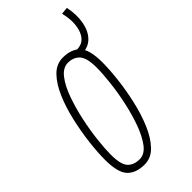

<svg xmlns="http://www.w3.org/2000/svg" viewBox="-218 -728 792 792"><g transform="rotate(-45 178.0 -332.0)"><path d="M120 10Q70 10 44 -17.5Q18 -45 18 -119Q18 -162 24.5 -217Q31 -272 44 -329Q57 -386 77.5 -434Q98 -482 126.5 -511.5Q155 -541 193 -541Q243 -541 269 -513.5Q295 -486 295 -412Q295 -369 288.5 -313.5Q282 -258 269 -201.5Q256 -145 235.5 -97Q215 -49 186.5 -19.5Q158 10 120 10ZM121 -20Q150 -20 172.5 -49.5Q195 -79 212 -126Q229 -173 240.5 -226.5Q252 -280 257.5 -329.5Q263 -379 263 -413Q263 -470 244 -490.5Q225 -511 193 -511Q164 -511 141 -481.5Q118 -452 101 -404.5Q84 -357 72.5 -303.5Q61 -250 55.5 -200.5Q50 -151 50 -118Q50 -60 68.5 -40Q87 -20 121 -20ZM248 -496 245 -523H258Q301 -523 317.5 -566Q334 -609 319 -671L350 -674Q360 -625 352.5 -584.5Q345 -544 321.5 -520Q298 -496 259 -496Z"/></g></svg>

Font: Georama Condensed ExtraLight
Style: Italic
Weight: 200
Width: 3
Italic angle: -9°
Designer: Jean-Baptiste Levee
Foundry: Production Type
Version: Version 1.000